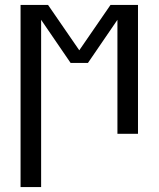

<svg xmlns="http://www.w3.org/2000/svg" viewBox="-20 -540 640 775"><path d="M63 215V-520H174L300 -337L426 -520H537V0H454V-460L335 -286H265L146 -460V215Z"/></svg>

Font: R Plex Mono
Style: Regular
Weight: 400
Monospace: yes
Designer: Belleve Invis
Foundry: Belleve Invis
Version: Version 31.8.0